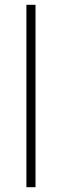

<svg xmlns="http://www.w3.org/2000/svg" viewBox="-20 -780 257 800"><path d="M128 0V-760H90V0Z"/></svg>

Font: Noto Sans Georgian ExtraLight
Style: Regular
Weight: 200
Designer: Monotype Design Team, Akaki Razmadze
Foundry: Google LLC
Version: Version 2.005